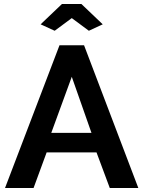

<svg xmlns="http://www.w3.org/2000/svg" viewBox="-20 -935 712 955"><path d="M276 -710H398L668 0H526L460 -177H212L147 0H5ZM435 -274 337 -553 235 -274ZM182 -814 288 -915H385L491 -814L422 -782L337 -845L252 -782Z"/></svg>

Font: PTCRaleway
Style: Bold
Weight: 700
Designer: Matt McInerney, Pablo Impallari, Rodrigo Fuenzalida
Foundry: Matt McInerney, Pablo Impallari, Rodrigo Fuenzalida
Version: Version 3.000g; ttfautohint (v1.5) -l 8 -r 28 -G 28 -x 14 -D